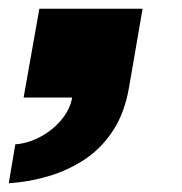

<svg xmlns="http://www.w3.org/2000/svg" viewBox="-38 -223 415 439"><path d="M-18 196 -3 107Q25 105 53 90.5Q81 76 101.5 52Q122 28 127 0H16L52 -203H288L257 -23Q247 35 220.5 75.5Q194 116 156.5 141Q119 166 74 179.5Q29 193 -18 196Z"/></svg>

Font: Archivo SemiExpanded Black
Style: Italic
Weight: 900
Width: 6
Italic angle: -10°
Designer: Hector Gatti
Foundry: Omnibus-Type
Version: Version 2.001